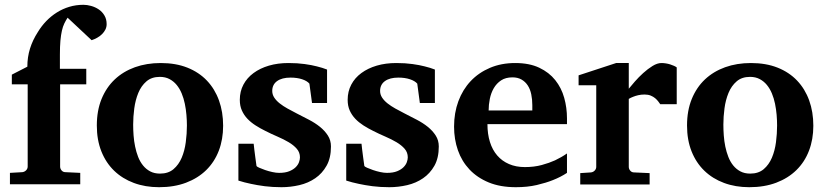

<svg xmlns="http://www.w3.org/2000/svg" viewBox="-20 -760 3406 792"><path d="M419.9 -660.2Q419.9 -648.4 414.8 -638.2Q409.7 -627.9 401.1 -619.4Q392.6 -610.8 381.3 -604.5Q370.1 -598.1 357.9 -594.2L258.8 -687Q251.5 -675.8 245.4 -663.3Q239.3 -650.9 235.4 -633.5Q231.4 -616.2 229.2 -592.3Q227.1 -568.4 227.1 -534.2V-476.1H335.9V-412.1H228V-73.2Q228 -64 234.1 -56.9Q240.2 -49.8 250 -49.8L311 -46.9V0H21V-46.9L71.8 -49.8Q81.1 -50.8 87.6 -57.4Q94.2 -64 94.2 -73.2V-412.1H28.8V-452.1L92.8 -484.9Q92.8 -524.4 103.8 -559.6Q114.7 -594.7 136.2 -627.9Q150.9 -652.3 170.7 -672.9Q190.4 -693.4 214.4 -708.5Q238.3 -723.6 265.9 -731.9Q293.5 -740.2 324.2 -740.2Q338.9 -740.2 355.7 -735.6Q372.6 -731 387 -721.4Q401.4 -711.9 410.6 -696.5Q419.9 -681.2 419.9 -660.2Z M751 -242.2Q751 -263.2 749 -286.4Q747.1 -309.6 742.4 -332Q737.8 -354.5 729.5 -374.5Q721.2 -394.5 708.7 -409.7Q696.3 -424.8 679.2 -433.8Q662.1 -442.9 639.2 -442.9Q605.5 -442.9 584 -424.3Q562.5 -405.8 550.5 -376.7Q538.6 -347.7 533.9 -313Q529.3 -278.3 529.3 -246.1Q529.3 -224.6 531 -201.2Q532.7 -177.7 537.4 -155.3Q542 -132.8 549.8 -112.8Q557.6 -92.8 570.1 -77.4Q582.5 -62 599.6 -53Q616.7 -43.9 640.1 -43.9Q674.3 -43.9 695.8 -62.3Q717.3 -80.6 729.5 -109.4Q741.7 -138.2 746.3 -173.3Q751 -208.5 751 -242.2ZM900.4 -241.2Q900.4 -185.1 882.6 -138.4Q864.7 -91.8 830.6 -58.3Q796.4 -24.9 747.3 -6.3Q698.2 12.2 636.2 12.2Q579.1 12.2 532 -5.4Q484.9 -22.9 450.9 -55.7Q417 -88.4 398.2 -135.5Q379.4 -182.6 379.4 -242.2Q379.4 -303.7 398.9 -351.6Q418.5 -399.4 453.4 -432.4Q488.3 -465.3 536.6 -482.7Q585 -500 643.1 -500Q705.1 -500 752.9 -481Q800.8 -461.9 833.5 -427.5Q866.2 -393.1 883.3 -345.7Q900.4 -298.3 900.4 -241.2Z M1329.1 -335H1267.1L1256.3 -415Q1246.6 -426.3 1226.1 -433.1Q1205.6 -439.9 1178.2 -439.9Q1143.1 -439.9 1123 -425.5Q1103 -411.1 1103 -384.8Q1103 -370.1 1111.3 -357.4Q1119.6 -344.7 1133.8 -333.5Q1147.9 -322.3 1166 -312.3Q1184.1 -302.2 1204.1 -292Q1229 -279.3 1254.4 -266.1Q1279.8 -252.9 1299.8 -236.8Q1319.8 -220.7 1332.5 -200.9Q1345.2 -181.2 1345.2 -155.8Q1345.2 -108.4 1327.1 -76.4Q1309.1 -44.4 1280.3 -24.7Q1251.5 -4.9 1214.8 3.7Q1178.2 12.2 1141.1 12.2Q1104 12.2 1072 8.1Q1040 3.9 1015.6 -1.5Q987.3 -7.3 963.4 -15.1V-167H1026.4Q1027.3 -156.7 1029.3 -141.1Q1031.2 -125.5 1033.2 -110.8Q1035.2 -93.8 1038.1 -75.2Q1039.1 -72.8 1049.3 -68.1Q1059.6 -63.5 1073.7 -58.6Q1087.9 -53.7 1103.5 -50.3Q1119.1 -46.9 1131.3 -46.9Q1156.7 -46.9 1173.3 -53.7Q1189.9 -60.5 1199.7 -70.3Q1209.5 -80.1 1213.4 -91.1Q1217.3 -102.1 1217.3 -110.8Q1217.3 -131.3 1204.3 -146.2Q1191.4 -161.1 1170.9 -173.3Q1150.4 -185.5 1124.8 -196.5Q1099.1 -207.5 1074.2 -220.2Q1053.2 -230.5 1034.2 -242.7Q1015.1 -254.9 1000.7 -270Q986.3 -285.2 977.8 -304.2Q969.2 -323.2 969.2 -348.1Q969.2 -382.8 984.1 -410.9Q999 -439 1025.9 -458.7Q1052.7 -478.5 1089.4 -489.3Q1126 -500 1169.9 -500Q1207 -500 1236.6 -495.8Q1266.1 -491.7 1286.6 -486.3Q1310.5 -480.5 1329.1 -473.1Z M1773.9 -335H1711.9L1701.2 -415Q1691.4 -426.3 1670.9 -433.1Q1650.4 -439.9 1623 -439.9Q1587.9 -439.9 1567.9 -425.5Q1547.9 -411.1 1547.9 -384.8Q1547.9 -370.1 1556.2 -357.4Q1564.5 -344.7 1578.6 -333.5Q1592.8 -322.3 1610.8 -312.3Q1628.9 -302.2 1648.9 -292Q1673.8 -279.3 1699.2 -266.1Q1724.6 -252.9 1744.6 -236.8Q1764.6 -220.7 1777.3 -200.9Q1790 -181.2 1790 -155.8Q1790 -108.4 1772 -76.4Q1753.9 -44.4 1725.1 -24.7Q1696.3 -4.9 1659.7 3.7Q1623 12.2 1585.9 12.2Q1548.8 12.2 1516.8 8.1Q1484.9 3.9 1460.4 -1.5Q1432.1 -7.3 1408.2 -15.1V-167H1471.2Q1472.2 -156.7 1474.1 -141.1Q1476.1 -125.5 1478 -110.8Q1480 -93.8 1482.9 -75.2Q1483.9 -72.8 1494.1 -68.1Q1504.4 -63.5 1518.6 -58.6Q1532.7 -53.7 1548.3 -50.3Q1564 -46.9 1576.2 -46.9Q1601.6 -46.9 1618.2 -53.7Q1634.8 -60.5 1644.5 -70.3Q1654.3 -80.1 1658.2 -91.1Q1662.1 -102.1 1662.1 -110.8Q1662.1 -131.3 1649.2 -146.2Q1636.2 -161.1 1615.7 -173.3Q1595.2 -185.5 1569.6 -196.5Q1543.9 -207.5 1519 -220.2Q1498 -230.5 1479 -242.7Q1460 -254.9 1445.6 -270Q1431.2 -285.2 1422.6 -304.2Q1414.1 -323.2 1414.1 -348.1Q1414.1 -382.8 1429 -410.9Q1443.8 -439 1470.7 -458.7Q1497.6 -478.5 1534.2 -489.3Q1570.8 -500 1614.7 -500Q1651.9 -500 1681.4 -495.8Q1710.9 -491.7 1731.4 -486.3Q1755.4 -480.5 1773.9 -473.1Z M2175.8 -326.2Q2175.8 -350.1 2171.4 -371.1Q2167 -392.1 2157 -407.5Q2147 -422.9 2131.3 -431.9Q2115.7 -440.9 2093.8 -440.9Q2065.9 -440.9 2047.1 -428.5Q2028.3 -416 2016.8 -396.2Q2005.4 -376.5 2000.5 -352.1Q1995.6 -327.6 1995.6 -304.2H2175.8ZM2318.8 -46.9Q2293 -29.8 2260.7 -17.1Q2232.9 -5.9 2194.3 3.2Q2155.8 12.2 2107.9 12.2Q2043.9 12.2 1996.3 -7.3Q1948.7 -26.9 1916.7 -60.8Q1884.8 -94.7 1868.9 -140.1Q1853 -185.5 1853 -237.8Q1853 -294.4 1870.8 -342.5Q1888.7 -390.6 1921.6 -425.5Q1954.6 -460.4 2001.2 -480.2Q2047.9 -500 2105 -500Q2163.6 -500 2204.3 -480.7Q2245.1 -461.4 2270.5 -429.4Q2295.9 -397.5 2307.4 -356.4Q2318.8 -315.4 2318.8 -272V-248H1990.7Q1990.7 -207 2001 -174.3Q2011.2 -141.6 2031 -118.7Q2050.8 -95.7 2079.6 -83.3Q2108.4 -70.8 2145 -70.8Q2183.1 -70.8 2214.6 -79.3Q2246.1 -87.9 2269.5 -98.6Q2296.4 -111.3 2318.8 -127Z M2703.6 -330.1Q2700.2 -335 2695.1 -341.8Q2689.9 -348.6 2682.4 -355Q2674.8 -361.3 2664.1 -365.7Q2653.3 -370.1 2638.7 -370.1Q2624.5 -370.1 2612.3 -367.2Q2600.1 -364.3 2591.8 -360.8Q2581.5 -356.9 2573.7 -352.1V-71.8Q2573.7 -63 2579.8 -55.9Q2585.9 -48.8 2595.7 -48.8L2659.7 -45.9V1H2373.5V-45.9L2417.5 -48.8Q2426.8 -49.8 2433.1 -56.4Q2439.5 -63 2439.5 -71.8V-408.2H2366.7V-449.2L2521.5 -500H2573.7V-394Q2583 -405.8 2598.9 -423.8Q2614.7 -441.9 2633.3 -458.7Q2651.9 -475.6 2671.6 -487.8Q2691.4 -500 2708.5 -500Q2717.3 -500 2726.6 -498.5Q2735.8 -497.1 2744.4 -494.4Q2752.9 -491.7 2760 -488.5Q2767.1 -485.4 2771.5 -481.9V-330.1Z M3185.5 -242.2Q3185.5 -263.2 3183.6 -286.4Q3181.6 -309.6 3177 -332Q3172.4 -354.5 3164.1 -374.5Q3155.8 -394.5 3143.3 -409.7Q3130.9 -424.8 3113.8 -433.8Q3096.7 -442.9 3073.7 -442.9Q3040 -442.9 3018.6 -424.3Q2997.1 -405.8 2985.1 -376.7Q2973.1 -347.7 2968.5 -313Q2963.9 -278.3 2963.9 -246.1Q2963.9 -224.6 2965.6 -201.2Q2967.3 -177.7 2971.9 -155.3Q2976.6 -132.8 2984.4 -112.8Q2992.2 -92.8 3004.6 -77.4Q3017.1 -62 3034.2 -53Q3051.3 -43.9 3074.7 -43.9Q3108.9 -43.9 3130.4 -62.3Q3151.9 -80.6 3164.1 -109.4Q3176.3 -138.2 3180.9 -173.3Q3185.5 -208.5 3185.5 -242.2ZM3335 -241.2Q3335 -185.1 3317.1 -138.4Q3299.3 -91.8 3265.1 -58.3Q3231 -24.9 3181.9 -6.3Q3132.8 12.2 3070.8 12.2Q3013.7 12.2 2966.6 -5.4Q2919.4 -22.9 2885.5 -55.7Q2851.6 -88.4 2832.8 -135.5Q2814 -182.6 2814 -242.2Q2814 -303.7 2833.5 -351.6Q2853 -399.4 2887.9 -432.4Q2922.9 -465.3 2971.2 -482.7Q3019.5 -500 3077.6 -500Q3139.6 -500 3187.5 -481Q3235.4 -461.9 3268.1 -427.5Q3300.8 -393.1 3317.9 -345.7Q3335 -298.3 3335 -241.2Z"/></svg>

Font: Charis SIL
Style: Bold
Weight: 700
Foundry: SIL International
Version: Version 4.112